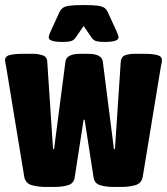

<svg xmlns="http://www.w3.org/2000/svg" viewBox="-32 -738 661 760"><path d="M150 2Q119 2 94 -5Q69 -12 64 -38L-8 -476Q-9 -481 -10.5 -488Q-12 -495 -12 -499Q-12 -516 7.5 -520.5Q27 -525 59 -525H100Q117 -525 135.5 -519.5Q154 -514 155 -494L178 -148H182L227 -494Q231 -525 286 -525H316Q371 -525 375 -494L419 -148H423L446 -494Q448 -514 464 -519.5Q480 -525 501 -525H538Q572 -525 590.5 -520Q609 -515 609 -500Q609 -495 608 -489.5Q607 -484 605 -476L533 -38Q528 -12 503.5 -5Q479 2 447 2H417Q388 2 364.5 -5Q341 -12 338 -38L303 -264H299L264 -38Q261 -12 237.5 -5Q214 2 184 2ZM215 -572Q161 -572 161 -590Q161 -599 169 -615L202 -687Q208 -700 216.5 -706.5Q225 -713 244 -715.5Q263 -718 299 -718Q336 -718 354.5 -715.5Q373 -713 382 -706.5Q391 -700 396 -687L429 -615Q437 -599 437 -590Q437 -572 383 -572Q361 -572 349.5 -575Q338 -578 330 -590L299 -635L268 -590Q261 -579 249.5 -575.5Q238 -572 215 -572Z"/></svg>

Font: Asap Condensed Black
Style: Regular
Weight: 900
Width: 3
Designer: Pablo Cosgaya
Foundry: Omnibus-Type
Version: Version 3.001; ttfautohint (v1.8.4.7-5d5b)